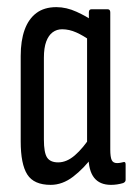

<svg xmlns="http://www.w3.org/2000/svg" viewBox="-20 -512 375 538"><path d="M122 6Q75 6 56.5 -23Q38 -52 38 -116V-355Q38 -398 49 -428.5Q60 -459 82 -475.5Q104 -492 138 -492Q166 -492 194.5 -479Q223 -466 239 -454L233 -398Q214 -412 194 -421Q174 -430 154 -430Q139 -430 127.5 -421.5Q116 -413 109.5 -395.5Q103 -378 103 -350V-121Q103 -84 112 -70.5Q121 -57 143 -57Q167 -57 190 -77Q213 -97 235 -131L241 -75Q215 -40 185 -17Q155 6 122 6ZM291 6Q228 6 228 -74V-95L224 -97V-414L229 -439V-477Q229 -486 236 -486H282Q289 -486 289 -477V-93Q289 -72 293 -63.5Q297 -55 308 -55Q313 -55 318 -56Q323 -57 327 -58Q332 -59 332 -51V-8Q332 -2 325 1Q308 6 291 6Z"/></svg>

Font: Sofia Sans Extra Condensed
Style: Regular
Weight: 400
Designer: Botio Nikoltchev, Ani Petrova
Foundry: lettersoup
Version: Version 4.101